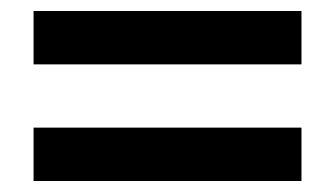

<svg xmlns="http://www.w3.org/2000/svg" viewBox="-20 -494 609 349"><path d="M528 -165H41V-262H528ZM528 -377H41V-474H528Z"/></svg>

Font: Source Serif 4 ExtraBold
Style: Regular
Weight: 800
Designer: Frank Grießhammer
Foundry: Adobe Systems Incorporated
Version: Version 4.004;hotconv 1.0.116;makeotfexe 2.5.65601